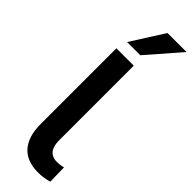

<svg xmlns="http://www.w3.org/2000/svg" viewBox="-322 -963 977 977"><g transform="rotate(45 167.0 -474.0)"><path d="M233 10Q151 10 109.5 -37.5Q68 -85 68 -175V-719H193V-184Q193 -155 200.5 -135.5Q208 -116 223.5 -106Q239 -96 261 -96Q274 -96 285.5 -97.5Q297 -99 308 -102L310 -1Q291 4 272.5 7Q254 10 233 10ZM84 -780 197 -958H334L179 -780Z"/></g></svg>

Font: Nunitoga
Style: Bold
Weight: 700
Designer: Vernon Adams
Foundry: Vernon Adams
Version: Version 1.0